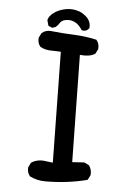

<svg xmlns="http://www.w3.org/2000/svg" viewBox="-56 -836 611 886"><g transform="rotate(5 250.0 -393.0)"><path d="M187.5 7.8Q148.9 7.8 116.7 -8.3L115.2 -8.8L114.7 -9.8Q101.6 -25.4 103.5 -49.3V-50.3L104 -51.3L113.8 -70.8L114.7 -72.3L116.2 -73.2Q145.5 -91.3 182.6 -85L214.8 -81.1L207 -594.2Q195.3 -594.7 184.3 -595.2Q173.3 -595.7 162.1 -595.7Q156.7 -595.7 151.6 -596.2Q146.5 -596.7 141.4 -597.7Q136.2 -598.6 131.3 -600.1Q126.5 -601.6 121.8 -603.5Q117.2 -605.5 112.3 -607.9L111.3 -608.9L110.8 -609.4Q104 -617.2 101.3 -627.2Q98.6 -637.2 99.6 -648.9V-649.9L100.1 -650.9L109.9 -670.4L110.4 -671.4L111.3 -672.4Q128.9 -687.5 152.8 -685.5Q205.6 -679.7 258.3 -677.7Q285.6 -676.8 311.8 -673.3Q337.9 -669.9 363.8 -664.1L365.7 -663.6L366.7 -662.1Q373.5 -654.3 376.2 -644.3Q378.9 -634.3 377.9 -622.6V-621.6L377.4 -620.6L367.7 -601.1L366.7 -599.6L365.7 -598.6Q342.3 -583 295.9 -587.4L303.7 -91.3L357.9 -94.7H359.4L360.8 -94.2L380.4 -84.5L381.8 -83.5L382.8 -82.5Q395.5 -64 393.6 -40.5V-39.6L393.1 -38.6L383.3 -19L381.8 -16.6L379.4 -15.6Q334 -3.9 285.4 2Q236.8 7.8 187.5 7.8ZM155.8 -701.7 142.1 -707.5 139.6 -708.5 138.7 -711.4 132.8 -732.9V-734.4V-735.8Q137.2 -753.4 156.7 -768.1Q175.3 -782.7 202.9 -789.8Q230.5 -796.9 257.8 -792Q267.1 -790 275.9 -786.9Q284.7 -783.7 292.7 -778.6Q300.8 -773.4 308.1 -767.1Q331.1 -746.6 329.1 -716.3V-714.8L328.1 -713.4Q324.2 -708 319.3 -704.8Q314.5 -701.7 308.6 -700.7Q302.7 -699.7 296.4 -701.2L294.4 -701.7L293 -703.6Q277.3 -728 258.3 -736.8Q248.5 -741.2 238.8 -742.7Q229 -744.1 218.8 -742.2Q208.5 -740.7 202.1 -737.1Q195.8 -733.4 192.4 -728.5Q184.1 -714.8 173.3 -706.5L172.9 -705.6H171.9L160.2 -701.7L157.7 -700.7Z"/></g></svg>

Font: NaikaiFont
Style: SemiBold
Weight: 600
Version: Version 1.89